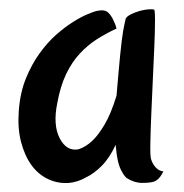

<svg xmlns="http://www.w3.org/2000/svg" viewBox="-20 -401 406 424"><path d="M313.5 -49.8Q315.4 -43 319.3 -37.1Q322.3 -32.2 327.6 -27.8Q333 -23.4 340.8 -22.5Q334 -8.8 327.1 -3.9Q323.2 -1 320.3 0Q311.5 2.9 293.9 2.9Q276.4 2.9 259.8 -7.8Q253.9 -12.7 249 -22.5Q244.1 -30.3 240.7 -44.4Q237.3 -58.6 235.4 -81.1Q221.7 -51.8 204.6 -34.7Q187.5 -17.6 170.9 -9.8Q152.3 1 132.8 2.9Q108.4 4.9 86.4 -5.4Q64.5 -15.6 49.3 -36.6Q34.2 -57.6 26.4 -87.9Q18.6 -118.2 21.5 -156.2Q24.4 -196.3 37.1 -227.5Q49.8 -258.8 67.4 -283.2Q85 -307.6 104.5 -324.7Q124 -341.8 142.1 -353Q160.2 -364.3 173.3 -369.6Q186.5 -375 190.4 -376Q201.2 -378.9 209 -377.9Q216.8 -377 222.7 -369.1Q224.6 -366.2 227.5 -362.3Q229.5 -358.4 232.4 -352.1Q235.4 -345.7 237.3 -337.9Q213.9 -327.1 193.4 -314Q172.9 -300.8 155.8 -282.2Q138.7 -263.7 126 -237.3Q113.3 -210.9 106.4 -172.9Q96.7 -125 111.8 -95.7Q127 -66.4 153.3 -71.3Q168.9 -76.2 183.6 -89.8Q196.3 -101.6 210.4 -125Q224.6 -148.4 237.3 -189.5Q242.2 -248 245.6 -281.7Q249 -315.4 252 -333Q255.9 -353.5 257.8 -360.4Q260.7 -365.2 269.5 -369.6Q278.3 -374 289.1 -377Q299.8 -379.9 308.6 -380.4Q317.4 -380.9 320.3 -379.9Q322.3 -378.9 322.3 -356Q322.3 -333 320.8 -298.3Q319.3 -263.7 317.4 -223.1Q315.4 -182.6 314 -146.5Q312.5 -110.4 312 -83.5Q311.5 -56.6 313.5 -49.8Z"/></svg>

Font: Rancho
Style: Regular
Weight: 400
Designer: Font Diner, Inc
Foundry: Font Diner, Inc
Version: Version 1.000